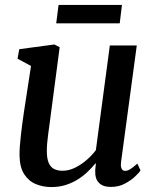

<svg xmlns="http://www.w3.org/2000/svg" viewBox="-20 -747 632 777"><path d="M188 10Q154 10 125 -2Q96 -14 77.8 -42.2Q59.5 -70.5 59 -120Q59 -137.5 60.5 -158.2Q62 -179 64.8 -202Q67.5 -225 70.5 -248.8Q73.5 -272.5 77 -294.5L105.5 -480L51 -509.5L58 -548L200 -567L221.5 -556L186.5 -290.5Q184 -269 181 -248.2Q178 -227.5 175.5 -208Q173 -188.5 171.2 -170.5Q169.5 -152.5 169.5 -137Q169.5 -105 177.2 -87.5Q185 -70 199.2 -63Q213.5 -56 233.5 -56Q258.5 -56 283.5 -68.2Q308.5 -80.5 330.5 -99.5Q352.5 -118.5 368 -139.5L424.5 -563H533.5L470 -92Q467.5 -73 472.2 -64.2Q477 -55.5 486 -55.5Q495.5 -55.5 506.5 -62Q517.5 -68.5 536 -85L548.5 -57.5Q544.5 -50 528 -34Q511.5 -18 486 -4.2Q460.5 9.5 429 9.5Q396.5 9.5 380.5 -7Q364.5 -23.5 365.5 -51Q365 -53 365.2 -56.8Q365.5 -60.5 366 -65.5Q366.5 -70.5 367 -75.5Q367.5 -80.5 368 -85L366.5 -86Q352 -68.5 334 -51.2Q316 -34 293.8 -20.2Q271.5 -6.5 245.2 1.8Q219 10 188 10ZM217 -727H473.5L464.5 -652.5H207.5Z"/></svg>

Font: Merriweather Medium
Style: Italic
Weight: 500
Italic angle: -7.8°
Version: Version 2.101